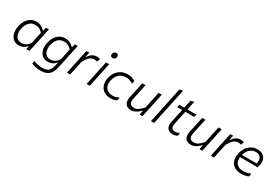

<svg xmlns="http://www.w3.org/2000/svg" viewBox="70 -1951 4842 3364"><g transform="rotate(30 2491.5 -269.0)"><path d="M381.5 0Q384.5 -12.5 387 -25L395.5 -64H388Q356 -25 316.2 -7.2Q276.5 10.5 236.5 10.5Q162 10.5 117.5 -29.5Q73 -69.5 58.5 -134.5Q51.5 -165 51.5 -198Q51.5 -234.5 60 -274Q82.5 -381.5 145.2 -444Q208 -506.5 298.5 -506.5Q353.5 -506.5 398 -484.2Q442.5 -462 469.5 -431H477.5L492.5 -495.5L553.5 -499.5Q541 -441 529.5 -386.5Q517.5 -331.5 504.5 -270L452.5 -27L446.5 0ZM258.5 -49Q301 -49 342 -73.2Q383 -97.5 413.5 -150L461.5 -375Q433.5 -407.5 397 -427Q360.5 -446.5 311 -446.5Q232 -446.5 186.8 -395.5Q141.5 -344.5 125.5 -268Q118.5 -235 118.5 -205Q118.5 -181 123 -159Q133 -109 166.5 -79Q200 -49 258.5 -49Z M783 203Q735.5 203 684.5 192.2Q633.5 181.5 598.5 164.5L615.5 107.5Q654.5 127 697.8 136Q741 145 781.5 145Q842.5 145 879.2 128Q916 111 936.8 74.8Q957.5 38.5 970 -19L980.5 -69H973.5Q941 -30.5 901 -12.8Q861 5 820.5 5Q746.5 5 702 -34.2Q657.5 -73.5 642.5 -137Q635 -167.5 635 -201Q635 -236.5 643.5 -274.5Q665.5 -381.5 728.2 -444Q791 -506.5 881.5 -506.5Q936.5 -506.5 981.2 -484.2Q1026 -462 1052.5 -431H1060.5L1075.5 -495.5L1136.5 -499.5Q1124 -441 1112.5 -386.5Q1101 -331.5 1087.5 -270L1033 -14.5Q1018.5 53 991.5 101.5Q964.5 150 915 176.5Q865.5 203 783 203ZM842.5 -52.5Q884.5 -52.5 925.5 -76.8Q966.5 -101 997.5 -153.5L1045 -375Q1017 -407.5 980.2 -427Q943.5 -446.5 894 -446.5Q815 -446.5 770 -396Q725 -345.5 709 -270Q702 -236.5 702 -206.5Q702 -183 706.5 -161Q716.5 -111.5 750.2 -82Q784 -52.5 842.5 -52.5Z M1205.5 0Q1217.5 -56 1228.5 -106.5Q1239 -157.5 1252 -219.5L1262.5 -269Q1272.5 -316.5 1284.8 -374.5Q1297 -432.5 1310.5 -495.5L1369 -499.5L1351 -403H1358Q1384 -446 1412.8 -468.2Q1441.5 -490.5 1469.5 -498.5Q1497.5 -506.5 1521.5 -506.5Q1539.5 -506.5 1557.2 -503.2Q1575 -500 1588 -495.5L1568.5 -431.5Q1550 -437 1535 -438.8Q1520 -440.5 1505 -440.5Q1482.5 -440.5 1454.5 -429.8Q1426.5 -419 1395.2 -386.5Q1364 -354 1331.5 -288.5L1316.5 -217.5Q1303.5 -158 1292.5 -106.8Q1281.5 -55.5 1270 0Z M1603 0Q1615 -55 1626 -107Q1636.5 -158 1650 -219.5L1660.5 -269Q1674.5 -334.5 1685.5 -387.5Q1696.5 -440 1708.5 -495.5L1773.5 -497.5Q1761 -441 1750 -388.5Q1739 -336 1724.5 -269L1714 -219.5Q1701 -158 1690.2 -106.8Q1679.5 -55.5 1667.5 0ZM1766 -620Q1742.5 -620 1731 -636.5Q1723 -647.5 1723 -664Q1723 -671.5 1724.5 -680Q1730.5 -707.5 1747.8 -718.8Q1765 -730 1788.5 -730Q1812 -730 1823.5 -713.5Q1831.5 -702 1831.5 -686Q1831.5 -678.5 1829.5 -670Q1823.5 -642.5 1806.8 -631.2Q1790 -620 1766 -620Z M2092.5 9.5Q2009 9.5 1953.8 -27Q1898.5 -63.5 1877 -128Q1864.5 -163.5 1864.5 -205Q1864.5 -238 1872.5 -275Q1886.5 -343.5 1924 -395.5Q1961.5 -447.5 2017 -477Q2072.5 -506.5 2141.5 -506.5Q2236.5 -506.5 2303.5 -461.5L2285 -401.5Q2249.5 -427 2215.2 -437Q2181 -447 2142.5 -447Q2068.5 -447 2012.5 -400.2Q1956.5 -353.5 1937.5 -266.5Q1930.5 -234 1930.5 -206Q1930.5 -146.5 1962 -107Q2008 -48.5 2100.5 -48.5Q2133 -48.5 2163.8 -58.5Q2194.5 -68.5 2221 -85.5L2215.5 -21.5Q2195.5 -9.5 2163 0Q2130.5 9.5 2092.5 9.5Z M2503.5 10.5Q2421 10.5 2389 -41.5Q2368.5 -74 2368.5 -122Q2368.5 -150 2375.5 -183.5Q2380 -204.5 2384.5 -224.5Q2389 -244.5 2394.5 -271.5Q2408 -335 2419.2 -387.5Q2430.5 -440 2442.5 -495.5L2507.5 -498Q2496 -443 2484.8 -389.8Q2473.5 -336.5 2460.5 -276.5L2443 -192.5Q2436.5 -163 2436.5 -139.5Q2436.5 -108.5 2447.5 -88Q2466 -51 2529.5 -51Q2579 -51 2621 -82.5Q2663 -114 2702 -159L2727 -276.5Q2739.5 -336 2751 -388.5Q2762 -440.5 2773.5 -495.5H2838Q2826.5 -440 2815.5 -387.5Q2804 -334.5 2790.5 -271L2779.5 -219.5Q2766.5 -158 2755.5 -107Q2744.5 -55.5 2733 0H2675.5L2692 -86H2684.5Q2667.5 -65 2640 -42.8Q2612.5 -20.5 2577.8 -5Q2543 10.5 2503.5 10.5Z M2905 0Q2917 -55.5 2928 -107.5Q2938.5 -159 2951.5 -220L3009.5 -493.5Q3022.5 -556 3035.5 -615.5Q3048 -675 3060 -731.5L3126.5 -741Q3113.5 -680 3101 -619.5Q3088 -559 3074 -494L3016 -219.5Q3003 -157.5 2992 -106.5Q2981 -55.5 2969.5 0Z M3349 10.5Q3275 10.5 3240 -35Q3216 -65 3216 -113Q3216 -136.5 3222 -164.5Q3239 -245 3254 -314.5Q3269 -384 3281.5 -442.5H3182L3193 -495.5H3292.5Q3301.5 -538 3309.5 -576.5Q3317.5 -614.5 3326.5 -656L3393.5 -671.5Q3383 -622 3375 -583Q3366.5 -543.5 3356 -495.5H3537.5L3526 -442.5H3345L3287.5 -171.5Q3282 -145.5 3282 -125Q3282 -94 3295 -76.5Q3316.5 -47.5 3363.5 -47.5Q3384 -47.5 3405.8 -54.8Q3427.5 -62 3447.5 -76.5L3442.5 -14.5Q3428.5 -5 3402.2 2.8Q3376 10.5 3349 10.5Z M3715 10.5Q3632.5 10.5 3600.5 -41.5Q3580 -74 3580 -122Q3580 -150 3587 -183.5Q3591.5 -204.5 3596 -224.5Q3600.5 -244.5 3606 -271.5Q3619.5 -335 3630.8 -387.5Q3642 -440 3654 -495.5L3719 -498Q3707.5 -443 3696.2 -389.8Q3685 -336.5 3672 -276.5L3654.5 -192.5Q3648 -163 3648 -139.5Q3648 -108.5 3659 -88Q3677.5 -51 3741 -51Q3790.5 -51 3832.5 -82.5Q3874.5 -114 3913.5 -159L3938.5 -276.5Q3951 -336 3962.5 -388.5Q3973.5 -440.5 3985 -495.5H4049.5Q4038 -440 4027 -387.5Q4015.5 -334.5 4002 -271L3991 -219.5Q3978 -158 3967 -107Q3956 -55.5 3944.5 0H3887L3903.5 -86H3896Q3879 -65 3851.5 -42.8Q3824 -20.5 3789.2 -5Q3754.5 10.5 3715 10.5Z M4116.5 0Q4128.5 -56 4139.5 -106.5Q4150 -157.5 4163 -219.5L4173.5 -269Q4183.5 -316.5 4195.8 -374.5Q4208 -432.5 4221.5 -495.5L4280 -499.5L4262 -403H4269Q4295 -446 4323.8 -468.2Q4352.5 -490.5 4380.5 -498.5Q4408.5 -506.5 4432.5 -506.5Q4450.5 -506.5 4468.2 -503.2Q4486 -500 4499 -495.5L4479.5 -431.5Q4461 -437 4446 -438.8Q4431 -440.5 4416 -440.5Q4393.5 -440.5 4365.5 -429.8Q4337.5 -419 4306.2 -386.5Q4275 -354 4242.5 -288.5L4227.5 -217.5Q4214.5 -158 4203.5 -106.8Q4192.5 -55.5 4181 0Z M4729.5 10Q4647.5 10 4593 -25.2Q4538.5 -60.5 4517 -124Q4505.5 -158.5 4505.5 -199Q4505.5 -233 4513.5 -271.5Q4528.5 -343 4565 -395.5Q4601.5 -448 4654.2 -476.8Q4707 -505.5 4770.5 -505.5Q4839.5 -505.5 4882.2 -476.2Q4925 -447 4940.5 -397.5Q4948.5 -371 4948.5 -342Q4948.5 -315.5 4942 -287Q4939.5 -274 4935 -259.5Q4930.5 -245 4926.5 -233.5H4572.5Q4570.5 -216.5 4570.5 -201Q4570.5 -138 4606 -98Q4650.5 -48 4739 -48Q4776.5 -48 4816.8 -57.5Q4857 -67 4889.5 -85L4880 -21.5Q4862 -10 4819.5 0Q4777 10 4729.5 10ZM4770 -451Q4708.5 -451 4657 -410Q4605.5 -369 4582.5 -282.5L4881 -284Q4882 -289.5 4883 -294Q4887.5 -316.5 4887.5 -336.5Q4887.5 -377.5 4867.5 -407Q4837 -451 4770 -451Z"/></g></svg>

Font: Heraclito Light
Style: Italic
Weight: 300
Italic angle: -12°
Designer: Kostas Bartsokas (font) & Cristiano Sobral (main changes)
Foundry: Kostas Bartsokas (font) & Cristiano Sobral (main changes)
Version: Version 1.00;July 8, 2020;FontCreator 13.0.0.2655 64-bit